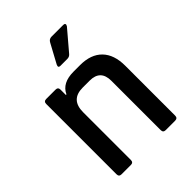

<svg xmlns="http://www.w3.org/2000/svg" viewBox="-201 -811 919 919"><g transform="rotate(-45 258.5 -351.5)"><path d="M309 -703H388Q396 -703 398.5 -698.5Q401 -694 396 -686L311 -586Q302 -574 287 -574H240Q224 -574 232 -591L284 -687Q292 -703 309 -703ZM143 0H80Q63 0 63 -17V-493Q63 -510 80 -510H143Q160 -510 160 -493V-457H164Q188 -510 265 -510H309Q382 -510 421 -470Q460 -430 460 -355V-17Q460 0 442 0H379Q362 0 362 -17V-351Q362 -425 289 -425H242Q160 -425 160 -340V-17Q160 0 143 0Z"/></g></svg>

Font: Rajdhani Semibold
Style: Regular
Weight: 600
Designer: Satya Rajpurohit, Jyotish Sonowal
Foundry: Indian Type Foundry
Version: Version 1.200;PS 1.0;hotconv 1.0.78;makeotf.lib2.5.61930; tt